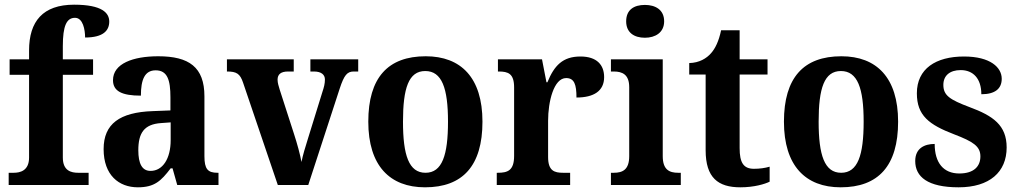

<svg xmlns="http://www.w3.org/2000/svg" viewBox="-20 -789 4343 819"><path d="M17 0H358V-52H314C284 -52 248 -60 248 -117V-470H377V-536H248V-592C248 -679 264 -713 300 -713C334 -713 343 -662 343 -629C421 -629 446 -659 446 -697C446 -733 417 -769 296 -769C163 -769 104 -698 104 -574V-536H21V-470H104V-117C104 -60 65 -52 38 -52H17Z M568 10C639 10 667 -17 708 -71H716L736 0H912V-52H908C866 -52 852 -68 852 -123V-378C852 -503 786 -549 655 -549C548 -549 462 -518 462 -447C462 -400 500 -381 581 -381C581 -449 597 -489 644 -489C694 -489 707 -448 707 -374V-318L631 -315C491 -310 422 -261 422 -153C422 -42 487 10 568 10ZM622 -60C586 -60 570 -91 570 -148C570 -221 594 -259 667 -264L708 -267V-191C708 -112 674 -60 622 -60Z M1017 -436 1165 0H1295L1429 -411C1448 -469 1461 -484 1489 -484H1508V-536H1304V-484H1319C1351 -484 1366 -470 1366 -450C1366 -432 1362 -417 1355 -396L1294 -199C1283 -164 1271 -125 1266 -98C1260 -131 1248 -175 1234 -218L1173 -407C1169 -421 1164 -435 1164 -449C1164 -472 1178 -484 1209 -484H1233V-536H948V-484C989 -484 1004 -475 1017 -436Z M1793 10C1954 10 2038 -82 2038 -270C2038 -458 1946 -549 1796 -549C1635 -549 1551 -458 1551 -270C1551 -82 1643 10 1793 10ZM1795 -52C1724 -52 1699 -127 1699 -270C1699 -413 1723 -486 1794 -486C1865 -486 1891 -413 1891 -270C1891 -127 1866 -52 1795 -52Z M2099 0H2412V-52H2382C2345 -52 2318 -60 2318 -119V-274C2318 -355 2342 -456 2395 -456C2430 -456 2439 -428 2439 -373C2513 -373 2557 -401 2557 -460C2557 -512 2526 -548 2456 -548C2380 -548 2344 -509 2315 -438H2311L2292 -536H2104V-484H2107C2148 -484 2173 -475 2173 -416V-124C2173 -61 2145 -52 2103 -52H2099Z M2731 -628C2775 -628 2813 -650 2813 -698C2813 -748 2775 -768 2731 -768C2685 -768 2651 -748 2651 -698C2651 -650 2685 -628 2731 -628ZM2586 0H2884V-52H2873C2835 -52 2807 -65 2807 -123V-536H2586V-484H2598C2635 -484 2664 -471 2664 -417V-123C2664 -65 2636 -52 2598 -52H2586Z M3138 10C3197 10 3243 -4 3263 -14V-78C3243 -72 3220 -69 3196 -69C3151 -69 3135 -96 3135 -157V-471H3254V-536H3135V-660H3056C3046 -613 3031 -582 3013 -562C2994 -540 2963 -521 2920 -520V-471H2990V-148C2990 -31 3043 10 3138 10Z M3566 10C3727 10 3811 -82 3811 -270C3811 -458 3719 -549 3569 -549C3408 -549 3324 -458 3324 -270C3324 -82 3416 10 3566 10ZM3568 -52C3497 -52 3472 -127 3472 -270C3472 -413 3496 -486 3567 -486C3638 -486 3664 -413 3664 -270C3664 -127 3639 -52 3568 -52Z M4069 10C4201 10 4274 -55 4274 -160C4274 -255 4216 -295 4116 -332C4031 -364 4004 -382 4004 -427C4004 -466 4031 -490 4078 -490C4131 -490 4166 -454 4166 -387C4225 -387 4253 -411 4253 -453C4253 -501 4205 -548 4092 -548C3972 -548 3891 -496 3891 -391C3891 -296 3943 -257 4050 -216C4131 -185 4162 -165 4162 -122C4162 -80 4135 -49 4072 -49C4005 -49 3967 -94 3967 -175C3924 -175 3884 -157 3884 -102C3884 -35 3937 10 4069 10Z"/></svg>

Font: Noto Serif Georgian SemiCondensed Bold
Style: Regular
Weight: 700
Width: 4
Designer: Monotype Design Team, Akaki Razmadze
Foundry: Google LLC
Version: Version 2.003